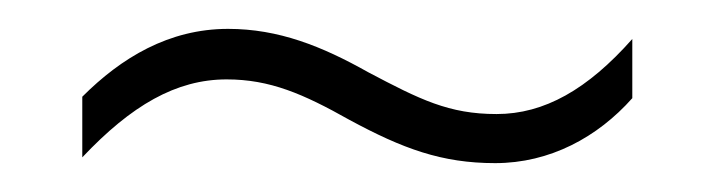

<svg xmlns="http://www.w3.org/2000/svg" viewBox="-20 -420 495 133"><path d="M222 -337C259 -317 286 -307 323 -307C361 -307 394 -325 418 -352V-393C387 -358 357 -341 324 -341C291 -341 271 -351 235 -370C203 -388 173 -400 138 -400C97 -400 64 -380 37 -353V-311C71 -347 102 -365 137 -365C167 -365 190 -355 222 -337Z"/></svg>

Font: Noto Sans Sinhala UI Condensed ExtraLight
Style: Regular
Weight: 200
Width: 3
Designer: Jelle Bosma - Monotype Design Team
Foundry: Monotype Imaging Inc.
Version: Version 2.006